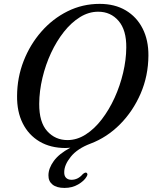

<svg xmlns="http://www.w3.org/2000/svg" viewBox="-20 -732 772 967"><path d="M482 -712.5Q558 -712.5 613.2 -679.8Q668.5 -647 698.2 -588.5Q728 -530 727.5 -452.5Q727 -350.5 688.5 -261.2Q650 -172 584.5 -106Q519 -40 435.5 -8.5Q369.5 16.5 336.5 57.5Q303.5 98.5 303.5 135Q303 154 313 163.8Q323 173.5 340 173.5Q372.5 173.5 396.5 145.5Q407 136 414.5 137.5Q418.5 139 420 144Q421.5 149 416 158Q403.5 179.5 373.5 197Q343.5 214.5 305 214.5Q265.5 214.5 244.5 197.5Q223.5 180.5 224 151Q224 116 250.8 79Q277.5 42 334.5 12Q322.5 13.5 310.5 13.5Q234.5 13.5 179.2 -19.2Q124 -52 94.5 -110.8Q65 -169.5 66 -249Q66.5 -341.5 99 -424.8Q131.5 -508 188.5 -573Q245.5 -638 320.5 -675.2Q395.5 -712.5 482 -712.5ZM177.5 -209.5Q177 -116.5 217.8 -71.5Q258.5 -26.5 320 -26.5Q367.5 -26.5 411.5 -54.5Q455.5 -82.5 492.5 -130.8Q529.5 -179 557 -239.2Q584.5 -299.5 600 -365Q615.5 -430.5 616 -492.5Q617 -580.5 577.2 -626.8Q537.5 -673 474.5 -673Q427 -673 383 -645.8Q339 -618.5 302 -571.8Q265 -525 237.2 -465.5Q209.5 -406 193.8 -340Q178 -274 177.5 -209.5Z"/></svg>

Font: Fraunces 72pt S050
Style: Italic
Weight: 400
Italic angle: -16°
Version: Version 1.000; ttfautohint (v1.8.3)